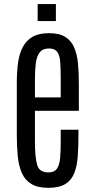

<svg xmlns="http://www.w3.org/2000/svg" viewBox="-20 -902 453 931"><path d="M214.4 8.8Q163.1 8.8 132.3 -9.8Q101.6 -28.3 86.2 -62.5Q70.8 -96.7 66.2 -143.8Q61.5 -190.9 61.5 -248V-501Q61.5 -552.7 67.4 -596.4Q73.2 -640.1 89.8 -672.6Q106.4 -705.1 137.2 -723.1Q168 -741.2 217.3 -741.2Q267.6 -741.2 296.6 -722.9Q325.7 -704.6 339.8 -671.4Q354 -638.2 358.2 -593.5Q362.3 -548.8 362.3 -495.6V-364.7H149.4V-218.3Q149.4 -142.1 159.7 -104Q169.9 -65.9 214.4 -65.9Q243.7 -65.9 256.1 -84.2Q268.6 -102.5 271.5 -136Q274.4 -169.4 274.4 -215.8V-272.9H360.4V-245.1Q360.4 -188.5 356.9 -142.1Q353.5 -95.7 339.8 -61.8Q326.2 -27.8 296.4 -9.5Q266.6 8.8 214.4 8.8ZM149.4 -429.7H274.4V-522.9Q274.4 -569.8 272 -601.8Q269.5 -633.8 257.6 -650.4Q245.6 -667 217.8 -667Q187.5 -667 172.9 -648.4Q158.2 -629.9 153.8 -596.7Q149.4 -563.5 149.4 -519ZM162.6 -799.8V-882.3H251V-799.8Z"/></svg>

Font: AntonioLight
Style: Regular
Weight: 300
Designer: Vernon Adams
Foundry: Vernon Adams
Version: Version 1.002